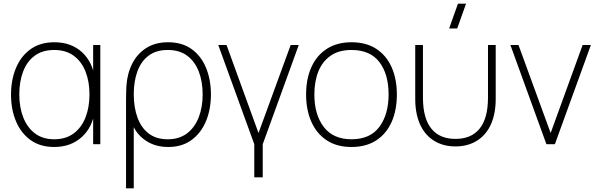

<svg xmlns="http://www.w3.org/2000/svg" viewBox="-20 -785 3256 1045"><path d="M275 15Q198.5 15 146.2 -22.8Q94 -60.5 67 -125Q40 -189.5 40 -270Q40 -350 66.8 -414.5Q93.5 -479 146 -517Q198.5 -555 276 -555Q367 -555 425.8 -501.5Q484.5 -448 497 -355L487 -328V-540H526V0H487V-214L497 -187Q484.5 -92.5 424.8 -38.8Q365 15 275 15ZM275 -27Q338.5 -27 381.2 -59Q424 -91 445.5 -146.2Q467 -201.5 467 -271Q467 -341.5 445.2 -396.2Q423.5 -451 380.8 -482Q338 -513 275 -513Q210.5 -513 168.2 -481.2Q126 -449.5 105.5 -394.8Q85 -340 85 -271Q85 -201.5 106.5 -146.2Q128 -91 170.2 -59Q212.5 -27 275 -27Z M708 240H666V-241Q666 -268 666.8 -287Q667.5 -306 668 -317Q672.5 -385.5 700 -439.2Q727.5 -493 776.5 -524Q825.5 -555 895 -555Q972 -555 1023.8 -517.2Q1075.5 -479.5 1101.8 -415Q1128 -350.5 1128 -271Q1128 -190 1101 -125.2Q1074 -60.5 1022.2 -22.8Q970.5 15 896 15Q829.5 15 780.8 -15Q732 -45 708 -93ZM893 -27Q955.5 -27 997.8 -59Q1040 -91 1061.5 -146.2Q1083 -201.5 1083 -271Q1083 -340 1062.2 -394.8Q1041.5 -449.5 999.5 -481.2Q957.5 -513 893 -513Q830 -513 789 -482.2Q748 -451.5 728 -397Q708 -342.5 708 -272Q708 -202 727.8 -146.5Q747.5 -91 788.5 -59Q829.5 -27 893 -27Z M1410 180H1364V0L1168 -540H1213L1387 -61L1562 -540H1606L1410 0Z M1893 15Q1813 15 1758 -21.5Q1703 -58 1674.5 -122.5Q1646 -187 1646 -271Q1646 -356 1675 -420Q1704 -484 1759.2 -519.5Q1814.5 -555 1893 -555Q1973.5 -555 2028.5 -518.8Q2083.5 -482.5 2111.8 -418.5Q2140 -354.5 2140 -271Q2140 -185.5 2111.5 -121.2Q2083 -57 2027.8 -21Q1972.5 15 1893 15ZM1893 -27Q1995 -27 2045 -94.8Q2095 -162.5 2095 -271Q2095 -381.5 2044.8 -447.2Q1994.5 -513 1893 -513Q1824.5 -513 1779.8 -482Q1735 -451 1713 -396.5Q1691 -342 1691 -271Q1691 -161 1742.2 -94Q1793.5 -27 1893 -27Z M2240 -246V-540H2282V-254Q2282 -196.5 2293.8 -154Q2305.5 -111.5 2328.5 -83.8Q2351.5 -56 2384.2 -42.5Q2417 -29 2459 -29Q2501 -29 2533.8 -42.5Q2566.5 -56 2589.5 -83.8Q2612.5 -111.5 2624.2 -154Q2636 -196.5 2636 -254V-540H2678V-246Q2678 -198 2668.5 -157.8Q2659 -117.5 2640.5 -86Q2622 -54.5 2595.2 -32.8Q2568.5 -11 2534.2 0.5Q2500 12 2459 12Q2418 12 2383.8 0.5Q2349.5 -11 2322.8 -32.8Q2296 -54.5 2277.5 -86Q2259 -117.5 2249.5 -157.8Q2240 -198 2240 -246ZM2424.5 -630H2468.5L2516.5 -765H2472.5Z M3000 0H2954L2758 -540H2802L2977 -61L3151 -540H3196Z"/></svg>

Font: Manrope Variable Light
Style: Regular
Weight: 200
Designer: Mikhail Sharanda
Foundry: Mikhail Sharanda
Version: Version 4.505